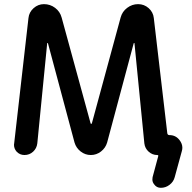

<svg xmlns="http://www.w3.org/2000/svg" viewBox="-20 -774 934 932"><path d="M98.6 -21.5Q76.2 -21.5 60.5 -38.1Q47.9 -52.7 47.9 -71.3Q47.9 -74.2 48.8 -78.1L118.2 -686.5Q121.1 -714.8 143.1 -734.4Q165 -753.9 193.4 -753.9Q223.6 -753.9 247.6 -735.8Q271.5 -717.8 279.3 -688.5L419.9 -174.8Q420.9 -172.9 422.9 -172.9Q424.8 -172.9 425.8 -174.8L565.4 -688.5Q573.2 -717.8 597.2 -735.8Q621.1 -753.9 650.4 -753.9Q679.7 -753.9 701.7 -734.4Q723.6 -714.8 726.6 -686.5L792 -127.9Q793 -118.2 802.7 -118.2Q833 -118.2 851.6 -93.8Q865.2 -76.2 865.2 -56.6Q865.2 -48.8 862.3 -39.1L828.1 85.9Q822.3 108.4 803.2 123Q784.2 137.7 760.7 137.7Q740.2 137.7 728.5 121.1Q719.7 110.4 719.7 97.7Q719.7 91.8 720.7 85.9L748 -15.6Q750 -21.5 743.2 -21.5Q719.7 -21.5 701.7 -37.6Q683.6 -53.7 680.7 -78.1L632.8 -563.5Q632.8 -565.4 631.3 -565.4Q629.9 -565.4 628.9 -563.5L500 -82Q492.2 -55.7 470.2 -38.6Q448.2 -21.5 420.9 -21.5Q393.6 -21.5 371.6 -38.6Q349.6 -55.7 341.8 -82L212.9 -563.5Q211.9 -565.4 210.4 -565.4Q209 -565.4 209 -563.5L161.1 -78.1Q158.2 -53.7 140.6 -37.6Q123 -21.5 98.6 -21.5Z"/></svg>

Font: Gen Jyuu GothicX Medium
Style: Regular
Weight: 500
Designer: Ryoko NISHIZUKA (kana &amp; ideographs); Paul D. Hunt (Latin, Greek &amp; Cyrillic); Wenlong ZHANG (bopomofo); Sandoll C
Version: Version 1.058.20140828